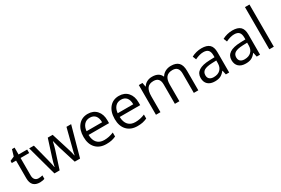

<svg xmlns="http://www.w3.org/2000/svg" viewBox="85 -1873 4378 2995"><g transform="rotate(-30 2274.0 -375.0)"><path d="M259 -57Q280 -57 300 -60Q320 -63 332 -67V-5Q319 1 293.5 5.5Q268 10 247 10Q92 10 92 -154V-472H15V-511L92 -545L126 -659H173V-535H328V-472H173V-157Q173 -109 196 -83Q219 -57 259 -57Z M876 0 778 -314Q769 -343 743 -445H739Q720 -359 705 -313L604 0H510L364 -535H449Q501 -333 528 -228Q555 -123 559 -86H563Q568 -114 580 -158Q592 -202 601 -228L699 -535H787L883 -228Q910 -144 920 -87H924Q926 -104 934.5 -141Q943 -178 1036 -535H1120L972 0Z M1443 10Q1324 10 1255.5 -62.5Q1187 -135 1187 -263Q1187 -393 1251 -469Q1315 -545 1422 -545Q1523 -545 1581.5 -479Q1640 -413 1640 -304V-253H1271Q1274 -159 1319 -110Q1364 -61 1446 -61Q1532 -61 1617 -97V-25Q1574 -6 1535.5 2Q1497 10 1443 10ZM1421 -477Q1357 -477 1318.5 -435Q1280 -393 1273 -319H1553Q1553 -396 1519 -436.5Q1485 -477 1421 -477Z M2004 10Q1885 10 1816.5 -62.5Q1748 -135 1748 -263Q1748 -393 1812 -469Q1876 -545 1983 -545Q2084 -545 2142.5 -479Q2201 -413 2201 -304V-253H1832Q1835 -159 1880 -110Q1925 -61 2007 -61Q2093 -61 2178 -97V-25Q2135 -6 2096.5 2Q2058 10 2004 10ZM1982 -477Q1918 -477 1879.5 -435Q1841 -393 1834 -319H2114Q2114 -396 2080 -436.5Q2046 -477 1982 -477Z M3021 0V-348Q3021 -412 2993.5 -444Q2966 -476 2909 -476Q2833 -476 2797 -432.5Q2761 -389 2761 -299V0H2680V-348Q2680 -412 2652.5 -444Q2625 -476 2567 -476Q2491 -476 2455.5 -430.5Q2420 -385 2420 -281V0H2339V-535H2405L2418 -462H2422Q2445 -501 2486.5 -523Q2528 -545 2580 -545Q2706 -545 2744 -454H2748Q2772 -496 2817.5 -520.5Q2863 -545 2921 -545Q3012 -545 3057 -498.5Q3102 -452 3102 -349V0Z M3598 0 3582 -76H3578Q3538 -26 3498 -8Q3458 10 3399 10Q3319 10 3274 -31Q3229 -72 3229 -148Q3229 -310 3488 -318L3579 -321V-354Q3579 -417 3552 -447Q3525 -477 3465 -477Q3398 -477 3314 -436L3289 -498Q3329 -520 3376 -532Q3423 -544 3470 -544Q3566 -544 3612 -501.5Q3658 -459 3658 -365V0ZM3415 -57Q3491 -57 3534 -98.5Q3577 -140 3577 -215V-263L3496 -260Q3399 -256 3356.5 -229.5Q3314 -203 3314 -147Q3314 -103 3340.5 -80Q3367 -57 3415 -57Z M4154 0 4138 -76H4134Q4094 -26 4054 -8Q4014 10 3955 10Q3875 10 3830 -31Q3785 -72 3785 -148Q3785 -310 4044 -318L4135 -321V-354Q4135 -417 4108 -447Q4081 -477 4021 -477Q3954 -477 3870 -436L3845 -498Q3885 -520 3932 -532Q3979 -544 4026 -544Q4122 -544 4168 -501.5Q4214 -459 4214 -365V0ZM3971 -57Q4047 -57 4090 -98.5Q4133 -140 4133 -215V-263L4052 -260Q3955 -256 3912.5 -229.5Q3870 -203 3870 -147Q3870 -103 3896.5 -80Q3923 -57 3971 -57Z M4462 0H4381V-760H4462Z"/></g></svg>

Font: Stephens Clock
Style: Regular
Weight: 400
Designer: Peter Wiegel (catfonts.de) with slight modifications by DT1.org
Version: Version 0.9.1